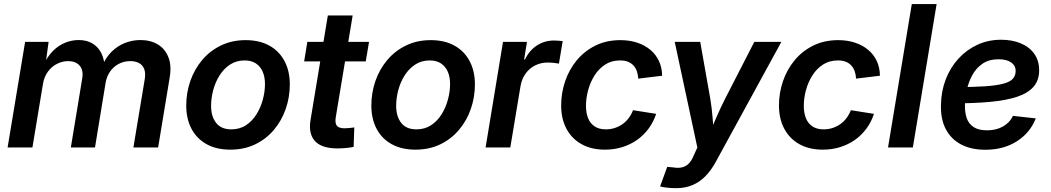

<svg xmlns="http://www.w3.org/2000/svg" viewBox="-20 -748 5331 974"><path d="M18.6 0 107.4 -535.6H226.6L209.5 -410.6L199.7 -414.6Q219.7 -460.9 248.5 -489.5Q277.3 -518.1 311 -531.5Q344.7 -544.9 378.9 -544.9Q420.4 -544.9 449.5 -527.3Q478.5 -509.8 494.1 -478Q509.8 -446.3 511.2 -402.3L497.1 -410.6Q515.6 -455.1 545.7 -485.1Q575.7 -515.1 613.8 -530Q651.9 -544.9 692.4 -544.9Q743.2 -544.9 780.3 -522.7Q817.4 -500.5 834.2 -458Q851.1 -415.5 840.8 -354.5L782.2 0H656.7L713.9 -344.2Q719.7 -378.4 711.2 -398.9Q702.6 -419.4 684.1 -428.7Q665.5 -438 641.6 -438Q608.4 -438 581.8 -423.6Q555.2 -409.2 538.3 -384.8Q521.5 -360.4 516.1 -330.1L461.9 0H339.4L397 -349.6Q404.3 -392.1 384 -415Q363.8 -438 326.2 -438Q296.9 -438 269.5 -424.3Q242.2 -410.6 222.9 -384.3Q203.6 -357.9 197.8 -321.3L144.5 0Z M1148.4 11.2Q1078.1 11.2 1028.1 -16.6Q978 -44.4 951.4 -94.7Q924.8 -145 924.8 -212.4Q924.8 -277.8 945.6 -337.4Q966.3 -397 1005.6 -443.6Q1044.9 -490.2 1100.8 -517.3Q1156.7 -544.4 1226.1 -544.4Q1296.4 -544.4 1346.4 -516.6Q1396.5 -488.8 1423.3 -438.2Q1450.2 -387.7 1450.2 -319.8Q1450.2 -254.9 1429.4 -195.3Q1408.7 -135.7 1369.4 -89.1Q1330.1 -42.5 1274.2 -15.6Q1218.3 11.2 1148.4 11.2ZM1153.3 -91.8Q1196.3 -91.8 1228.3 -113Q1260.3 -134.3 1281.5 -168.7Q1302.7 -203.1 1313.5 -243.4Q1324.2 -283.7 1324.2 -321.8Q1324.2 -357.9 1312.5 -384.5Q1300.8 -411.1 1278.1 -426.3Q1255.4 -441.4 1221.2 -441.4Q1178.7 -441.4 1146.7 -420.2Q1114.7 -398.9 1093.3 -364.5Q1071.8 -330.1 1061.3 -289.8Q1050.8 -249.5 1050.8 -210.9Q1050.8 -157.2 1076.4 -124.5Q1102.1 -91.8 1153.3 -91.8Z M1852.1 -535.6 1835.4 -436.5H1522.9L1539.1 -535.6ZM1643.1 -669.4H1769L1683.1 -151.9Q1678.7 -122.6 1689 -109.9Q1699.2 -97.2 1728 -97.2Q1737.8 -97.2 1752.7 -98.6Q1767.6 -100.1 1777.3 -101.6L1773.9 -2.9Q1755.9 1 1734.1 2.9Q1712.4 4.9 1691.4 4.9Q1612.8 4.9 1578.4 -31.7Q1543.9 -68.4 1555.2 -138.7Z M2087.4 11.2Q2017.1 11.2 1967 -16.6Q1917 -44.4 1890.4 -94.7Q1863.8 -145 1863.8 -212.4Q1863.8 -277.8 1884.5 -337.4Q1905.3 -397 1944.6 -443.6Q1983.9 -490.2 2039.8 -517.3Q2095.7 -544.4 2165 -544.4Q2235.4 -544.4 2285.4 -516.6Q2335.4 -488.8 2362.3 -438.2Q2389.2 -387.7 2389.2 -319.8Q2389.2 -254.9 2368.4 -195.3Q2347.7 -135.7 2308.3 -89.1Q2269 -42.5 2213.1 -15.6Q2157.2 11.2 2087.4 11.2ZM2092.3 -91.8Q2135.3 -91.8 2167.2 -113Q2199.2 -134.3 2220.5 -168.7Q2241.7 -203.1 2252.4 -243.4Q2263.2 -283.7 2263.2 -321.8Q2263.2 -357.9 2251.5 -384.5Q2239.7 -411.1 2217 -426.3Q2194.3 -441.4 2160.2 -441.4Q2117.7 -441.4 2085.7 -420.2Q2053.7 -398.9 2032.2 -364.5Q2010.7 -330.1 2000.2 -289.8Q1989.7 -249.5 1989.7 -210.9Q1989.7 -157.2 2015.4 -124.5Q2041 -91.8 2092.3 -91.8Z M2443.4 0 2531.7 -535.6H2653.3L2638.7 -446.3H2643.1Q2665.5 -492.7 2704.1 -517.6Q2742.7 -542.5 2790.5 -542.5Q2801.8 -542.5 2813.7 -541.5Q2825.7 -540.5 2834.5 -539.6L2815.4 -425.3Q2807.6 -427.2 2790.8 -429Q2773.9 -430.7 2757.3 -430.7Q2724.1 -430.7 2695.1 -416.3Q2666 -401.9 2646.5 -375Q2627 -348.1 2620.6 -311.5L2568.8 0Z M3049.3 11.2Q2980 11.2 2930.2 -16.6Q2880.4 -44.4 2853.5 -95Q2826.7 -145.5 2826.7 -212.9Q2826.7 -275.9 2846.7 -335.2Q2866.7 -394.5 2905.5 -441.7Q2944.3 -488.8 3000.2 -516.6Q3056.2 -544.4 3127.4 -544.4Q3173.8 -544.4 3212.6 -531.5Q3251.5 -518.6 3279.5 -494.9Q3307.6 -471.2 3323 -438Q3338.4 -404.8 3338.9 -363.8L3217.8 -349.1Q3216.8 -369.6 3210.7 -386.7Q3204.6 -403.8 3193.4 -416Q3182.1 -428.2 3165.5 -434.8Q3148.9 -441.4 3125.5 -441.4Q3082.5 -441.4 3050.3 -420.7Q3018.1 -399.9 2996.3 -365.7Q2974.6 -331.5 2963.6 -290.8Q2952.6 -250 2952.6 -210.9Q2952.6 -175.3 2963.4 -148.4Q2974.1 -121.6 2996.6 -106.7Q3019 -91.8 3053.2 -91.8Q3077.6 -91.8 3099.1 -98.9Q3120.6 -106 3138.4 -118.7Q3156.2 -131.3 3169.7 -149.4Q3183.1 -167.5 3191.4 -189L3308.6 -170.4Q3294.9 -128.9 3270.3 -95.5Q3245.6 -62 3211.9 -38.3Q3178.2 -14.6 3137 -1.7Q3095.7 11.2 3049.3 11.2Z M3328.6 197.8 3364.7 98.6 3394.5 101.1Q3418.9 105.5 3438.5 101.3Q3458 97.2 3473.4 82.3Q3488.8 67.4 3499.5 40L3517.6 0.5L3402.8 -535.6H3532.2L3583 -248.5Q3591.3 -199.2 3595 -149.9Q3598.6 -100.6 3604 -49.8H3569.8Q3591.8 -100.6 3613 -150.1Q3634.3 -199.7 3659.2 -248.5L3806.6 -535.6H3943.8L3609.9 75.2Q3586.9 117.2 3557.6 146.7Q3528.3 176.3 3491.9 191.4Q3455.6 206.5 3410.2 206.5Q3386.2 206.5 3364.7 204.1Q3343.3 201.7 3328.6 197.8Z M4154.3 11.2Q4085 11.2 4035.2 -16.6Q3985.4 -44.4 3958.5 -95Q3931.6 -145.5 3931.6 -212.9Q3931.6 -275.9 3951.7 -335.2Q3971.7 -394.5 4010.5 -441.7Q4049.3 -488.8 4105.2 -516.6Q4161.1 -544.4 4232.4 -544.4Q4278.8 -544.4 4317.6 -531.5Q4356.4 -518.6 4384.5 -494.9Q4412.6 -471.2 4428 -438Q4443.4 -404.8 4443.8 -363.8L4322.8 -349.1Q4321.8 -369.6 4315.7 -386.7Q4309.6 -403.8 4298.3 -416Q4287.1 -428.2 4270.5 -434.8Q4253.9 -441.4 4230.5 -441.4Q4187.5 -441.4 4155.3 -420.7Q4123 -399.9 4101.3 -365.7Q4079.6 -331.5 4068.6 -290.8Q4057.6 -250 4057.6 -210.9Q4057.6 -175.3 4068.4 -148.4Q4079.1 -121.6 4101.6 -106.7Q4124 -91.8 4158.2 -91.8Q4182.6 -91.8 4204.1 -98.9Q4225.6 -106 4243.4 -118.7Q4261.2 -131.3 4274.7 -149.4Q4288.1 -167.5 4296.4 -189L4413.6 -170.4Q4399.9 -128.9 4375.2 -95.5Q4350.6 -62 4316.9 -38.3Q4283.2 -14.6 4241.9 -1.7Q4200.7 11.2 4154.3 11.2Z M4731.4 -727.5 4610.8 0H4484.9L4605.5 -727.5Z M4978.5 11.7Q4907.7 11.7 4856.7 -14.6Q4805.7 -41 4778.6 -91.6Q4751.5 -142.1 4753.4 -215.3Q4754.4 -285.2 4777.6 -345.2Q4800.8 -405.3 4842 -450.4Q4883.3 -495.6 4938.5 -521Q4993.7 -546.4 5058.6 -546.4Q5114.7 -546.4 5158.4 -528.1Q5202.1 -509.8 5226.8 -475.1Q5251.5 -440.4 5251.5 -391.1Q5251.5 -341.3 5223.6 -308.6Q5195.8 -275.9 5140.4 -257.3Q5085 -238.8 5002.9 -231.2Q4920.9 -223.6 4812.5 -223.6L4826.7 -306.2Q4918.9 -306.2 4978.5 -310.3Q5038.1 -314.5 5071.8 -324Q5105.5 -333.5 5118.9 -349.4Q5132.3 -365.2 5132.3 -388.2Q5132.3 -415.5 5109.4 -431.4Q5086.4 -447.3 5045.9 -447.3Q4996.6 -447.3 4963.9 -424.6Q4931.2 -401.9 4911.9 -366Q4892.6 -330.1 4884 -289.3Q4875.5 -248.5 4875 -212.9Q4874.5 -177.7 4884 -149.2Q4893.6 -120.6 4918.5 -103.8Q4943.4 -86.9 4987.3 -86.9Q5034.2 -86.9 5068.6 -106.7Q5103 -126.5 5118.7 -160.2L5234.4 -147.5Q5206.5 -75.2 5139.2 -31.7Q5071.8 11.7 4978.5 11.7Z"/></svg>

Font: Inter 20pt SemiBold
Style: Italic
Weight: 600
Italic angle: -9.3988°
Version: Version 4.001;git-66647c0bb